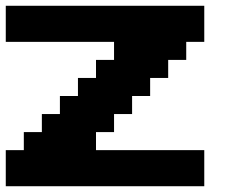

<svg xmlns="http://www.w3.org/2000/svg" viewBox="-20 -645 852 665"><path d="M0 0H687.5V-125H312.5V-187.5H375V-250H437.5V-312.5H500V-375H562.5V-437.5H625V-500H687.5V-625H0V-500H375V-437.5H312.5V-375H250V-312.5H187.5V-250H125V-187.5H62.5V-125H0Z"/></svg>

Font: Faithful 32x
Style: Semibold
Weight: 400
Foundry: Faithful Resource Pack
Version: Version 1.0; January 27, 2023